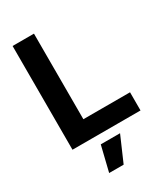

<svg xmlns="http://www.w3.org/2000/svg" viewBox="-230 -831 1019 1166"><g transform="rotate(-30 279.5 -247.5)"><path d="M56.6 0V-727.5H206.5V-127.4H533.7V0ZM178.7 233.9 221.7 57.6H356.9L280.3 233.9Z"/></g></svg>

Font: Inter 28pt
Style: Bold
Weight: 700
Designer: Rasmus Andersson
Foundry: rsms
Version: Version 4.001;git-66647c0bb